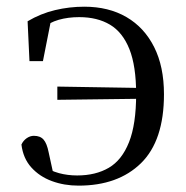

<svg xmlns="http://www.w3.org/2000/svg" viewBox="-20 -551 567 585"><path d="M219.3 14.6Q175.4 14.6 137.9 0.7Q100.3 -13.2 75.4 -40.9Q50.5 -68.5 45.3 -110.6Q50.9 -122.7 61.4 -130Q71.9 -137.2 83.2 -137.2Q102.7 -137.2 112.7 -125.7Q122.8 -114.3 128.2 -87L143.6 -16.4L101.8 -50.1Q133.6 -30.4 159.9 -23.4Q186.2 -16.4 215.1 -16.4Q271.4 -16.4 311.5 -39.8Q351.5 -63.2 373.1 -117.8Q394.8 -172.4 394.8 -264.2Q394.8 -350 374.2 -401.5Q353.6 -452.9 315.1 -475.8Q276.5 -498.8 221.4 -498.8Q187.4 -498.8 158.9 -490.7Q130.4 -482.6 101.8 -460.7L137.3 -499L110.8 -364.7H69.8L64.1 -486.2Q104 -509.8 147.8 -520.2Q191.5 -530.6 236.7 -530.6Q311 -530.6 365.4 -498.9Q419.7 -467.2 449.6 -407.7Q479.6 -348.3 479.6 -263.8Q479.6 -122.5 409.7 -53.9Q339.8 14.6 219.3 14.6ZM154.7 -246.9V-287.2L434.7 -282.6V-250.4Z"/></svg>

Font: Source Han Serif JP VF
Style: Regular
Weight: 250
Designer: Ryoko NISHIZUKA 西塚涼子 (kana & ideographs); Frank Grießhammer (Latin, Greek & Cyrillic); Wenlong ZHANG 张文龙 (bopomofo); San
Foundry: Adobe
Version: Version 2.001;hotconv 1.1.0;makeotfexe 2.6.0